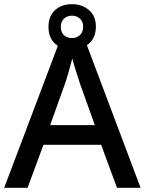

<svg xmlns="http://www.w3.org/2000/svg" viewBox="-20 -899 694 919"><path d="M540 0 464 -206H188L112 0H0L271 -717H383L653 0ZM362 -501Q359 -512 351.5 -534Q344 -556 337 -580Q330 -604 326 -619Q318 -588 308 -553Q298 -518 292 -501L220 -300H434ZM325 -662Q274 -662 243 -690.5Q212 -719 212 -771Q212 -821 243 -850Q274 -879 325 -879Q373 -879 406 -850.5Q439 -822 439 -772Q439 -720 406.5 -691Q374 -662 325 -662ZM325 -717Q348 -717 363 -731.5Q378 -746 378 -771Q378 -796 362.5 -810Q347 -824 325 -824Q302 -824 286.5 -810Q271 -796 271 -771Q271 -746 285 -731.5Q299 -717 325 -717Z"/></svg>

Font: Noto Sans Medium
Style: Regular
Weight: 500
Designer: Monotype Design Team
Foundry: Monotype Imaging Inc.
Version: Version 2.007